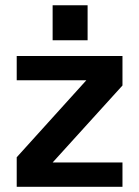

<svg xmlns="http://www.w3.org/2000/svg" viewBox="-20 -714 532 734"><path d="M181.2 -693.8H314.9V-560.1H181.2ZM43.9 -500H448.2V-387.2L181.2 -92.8H448.2V0H43.9V-112.8L310.1 -407.2H43.9Z"/></svg>

Font: Overused Grotesk SemiBold
Style: Regular
Weight: 600
Version: Version 0.002